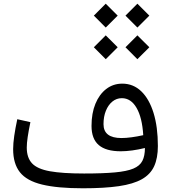

<svg xmlns="http://www.w3.org/2000/svg" viewBox="-20 -1013 924 1033"><path d="M484.9 -758.7 548.9 -694.5 613.2 -758.7 548.9 -822.8ZM655.1 -758.7 719.2 -694.5 783.5 -758.7 719.2 -822.8ZM655.1 -928.9 719.2 -864.8 783.5 -928.9 719.2 -993.1ZM484.9 -928.9 548.9 -864.8 613.2 -928.9 548.9 -993.1ZM759.7 -216.7Q759.7 -174.6 746.1 -147.6Q732.5 -120.6 697.3 -105.9Q662.1 -91.2 597.8 -85.4Q533.6 -79.5 432.2 -79.5Q315.7 -79.5 248.2 -91.7Q180.7 -103.9 152.3 -134.3Q124 -164.7 124 -218.9Q124 -242.1 129 -276.1Q134 -310 143.5 -355.8L73 -371.6Q62.4 -322.6 56.6 -282Q50.7 -241.5 50.7 -210.6Q50.7 -132.2 87.3 -86.1Q123.8 -40.1 206.3 -20.1Q288.8 0 426.4 0Q541.8 0 619.6 -11.4Q697.3 -22.8 743.3 -48.8Q789.3 -74.8 809.4 -118.7Q829.4 -162.6 829.4 -227.3Q829.4 -330.1 806.1 -405.5Q782.7 -480.9 739.8 -522Q696.8 -563 638.1 -563Q589 -563 551.6 -534.3Q514.2 -505.5 493.3 -454.5Q472.4 -403.4 472.4 -335.5Q472.4 -266.1 511.2 -232.6Q550 -199.1 629.6 -199.1Q658 -199.1 691.3 -203.6Q724.7 -208.2 759.7 -216.7ZM750.7 -285.7Q717.9 -278.4 687.8 -274.4Q657.8 -270.3 633.4 -270.3Q536.9 -270.3 536.9 -345.1Q536.9 -385.7 549.7 -417.1Q562.4 -448.5 584.7 -466.7Q607 -484.8 635.4 -484.8Q684.5 -484.8 714.7 -432.6Q745 -380.4 750.7 -285.7Z"/></svg>

Font: Estedad-FD VF
Style: Regular
Weight: 100
Designer: Amin Abedi
Version: Version 7.3